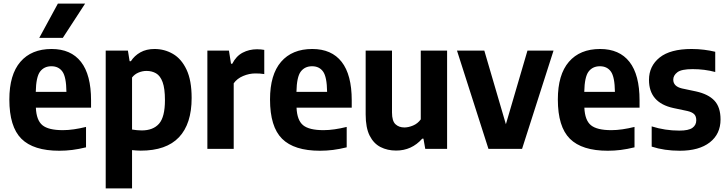

<svg xmlns="http://www.w3.org/2000/svg" viewBox="-20 -828 4049 1068"><path d="M310 10.5Q166 10.5 99 -56.2Q32 -123 32 -274.5Q32 -413 93.5 -484.2Q155 -555.5 267 -555.5Q374.5 -555.5 430.5 -483.8Q486.5 -412 486.5 -270V-229H179.5Q182.5 -159 216 -131.5Q249.5 -104 329.5 -104Q359.5 -104 391.8 -108.8Q424 -113.5 458.5 -122V-8.5Q418 1.5 382.2 6Q346.5 10.5 310 10.5ZM266 -459.5Q225.5 -459.5 203 -429.8Q180.5 -400 179 -317H349.5Q348.5 -400 327.2 -429.8Q306 -459.5 266 -459.5ZM198.5 -617.5 302 -808H453.5L329.5 -617.5Z M568 220V-546.5H691.5L701 -487.5H708Q727.5 -518 760.8 -536.8Q794 -555.5 839.5 -555.5Q895 -555.5 942 -528.2Q989 -501 1017.5 -441Q1046 -381 1046 -283Q1046 -139 975.5 -64.5Q905 10 762.5 10Q750 10 737.8 9Q725.5 8 714.5 7V220ZM768 -102.5Q832 -102.5 864.8 -140Q897.5 -177.5 897.5 -271Q897.5 -336 884.5 -371.2Q871.5 -406.5 848.2 -420Q825 -433.5 795 -433.5Q772.5 -433.5 750.8 -424.5Q729 -415.5 714.5 -397V-107.5Q725.5 -105.5 740.5 -104Q755.5 -102.5 768 -102.5Z M1133.5 0V-546.5H1253.5L1265 -473.5H1272Q1293.5 -516 1329.8 -535Q1366 -554 1410 -554Q1421 -554 1431.5 -553Q1442 -552 1450 -550.5V-416Q1438 -418 1425.2 -418.8Q1412.5 -419.5 1400.5 -419.5Q1366 -419.5 1332.2 -405.2Q1298.5 -391 1280 -364.5V0Z M1760 10.5Q1616 10.5 1549 -56.2Q1482 -123 1482 -274.5Q1482 -413 1543.5 -484.2Q1605 -555.5 1717 -555.5Q1824.5 -555.5 1880.5 -483.8Q1936.5 -412 1936.5 -270V-229H1629.5Q1632.5 -159 1666 -131.5Q1699.5 -104 1779.5 -104Q1809.5 -104 1841.8 -108.8Q1874 -113.5 1908.5 -122V-8.5Q1868 1.5 1832.2 6Q1796.5 10.5 1760 10.5ZM1716 -459.5Q1675.5 -459.5 1653 -429.8Q1630.5 -400 1629 -317H1799.5Q1798.5 -400 1777.2 -429.8Q1756 -459.5 1716 -459.5Z M2183.5 9.5Q2135 9.5 2096.8 -10Q2058.5 -29.5 2036.2 -73.5Q2014 -117.5 2014 -191.5V-546.5H2160.5V-202Q2160.5 -155 2179.8 -137Q2199 -119 2229.5 -119Q2252 -119 2277.8 -129.8Q2303.5 -140.5 2320.5 -164V-546.5H2467V0H2345.5L2335.5 -56.5H2328.5Q2270 9.5 2183.5 9.5Z M2697 0 2522 -546.5H2674L2794 -137L2914 -546.5H3059L2884 0Z M3361 10.5Q3217 10.5 3150 -56.2Q3083 -123 3083 -274.5Q3083 -413 3144.5 -484.2Q3206 -555.5 3318 -555.5Q3425.5 -555.5 3481.5 -483.8Q3537.5 -412 3537.5 -270V-229H3230.5Q3233.5 -159 3267 -131.5Q3300.5 -104 3380.5 -104Q3410.5 -104 3442.8 -108.8Q3475 -113.5 3509.5 -122V-8.5Q3469 1.5 3433.2 6Q3397.5 10.5 3361 10.5ZM3317 -459.5Q3276.5 -459.5 3254 -429.8Q3231.5 -400 3230 -317H3400.5Q3399.5 -400 3378.2 -429.8Q3357 -459.5 3317 -459.5Z M3761.5 10.5Q3675 10.5 3605 -12.5V-125Q3679 -101.5 3759 -101.5Q3810 -101.5 3831.5 -116.8Q3853 -132 3853 -159Q3853 -181.5 3841.2 -193Q3829.5 -204.5 3804 -210.5L3726 -227Q3590 -256.5 3590 -383.5Q3590 -460.5 3649.2 -508Q3708.5 -555.5 3827 -555.5Q3863.5 -555.5 3896.8 -551.2Q3930 -547 3958.5 -540V-427.5Q3899 -443.5 3832.5 -443.5Q3770.5 -443.5 3747.8 -426Q3725 -408.5 3725 -385Q3725 -347.5 3773.5 -336L3851.5 -319.5Q3920 -304.5 3954 -268.2Q3988 -232 3988 -163.5Q3988 -82.5 3928.2 -36Q3868.5 10.5 3761.5 10.5Z"/></svg>

Font: Encode Sans Semi Condensed
Style: Bold
Weight: 700
Width: 4
Designer: Multiple Designers
Foundry: Impallari Type
Version: Version 3.000; ttfautohint (v1.8.3) -l 8 -r 50 -G 200 -x 14 